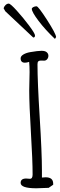

<svg xmlns="http://www.w3.org/2000/svg" viewBox="-96 -1038 329 1057"><path d="M0 -1.5ZM86.9 -831.5Q-64.5 -973.1 -66.9 -976.1L-76.2 -992.7Q-73.2 -1002.9 -65.2 -1010.5Q-57.1 -1018.1 -47.9 -1018.1Q-38.6 -1018.1 -3.2 -979Q32.2 -939.9 64.5 -896.7Q96.7 -853.5 96.7 -842.5Q96.7 -831.5 86.9 -831.5ZM79.1 -989.3Q79.1 -994.6 87.4 -999Q95.7 -1003.4 105.2 -1003.4Q114.7 -1003.4 163.1 -928.2Q211.4 -853 212.9 -834L206.5 -823.7Q153.3 -874 116.2 -923.1Q79.1 -972.2 79.1 -989.3ZM147 -704.1 129.4 -704.6Q119.6 -704.6 115 -700.4Q110.4 -696.3 110.4 -684.1Q110.4 -586.4 122.6 -391.6Q134.8 -196.8 134.8 -99.1V-60.5Q145 -62 155.3 -62Q196.8 -62 196.8 -26.9V-21L171.9 -3.9L104 -1.5Q17.6 -1.5 17.6 -31.2Q17.6 -55.2 47.9 -55.2L68.8 -53.7Q83.5 -53.7 83.5 -77.1Q83.5 -154.3 74.2 -308.3Q64.9 -462.4 64.9 -539.6L66.9 -641.6Q66.9 -673.8 64.5 -697.3Q51.3 -692.9 41 -692.9Q17.6 -692.9 17.6 -716.8Q17.6 -729 32.7 -738Q47.9 -747.1 70.3 -751Q112.3 -758.3 132.6 -758.3Q152.8 -758.3 161.6 -750.2Q170.4 -742.2 170.4 -731.2Q170.4 -720.2 163.8 -712.2Q157.2 -704.1 147 -704.1Z"/></svg>

Font: Amatic
Style: Bold
Weight: 700
Width: 3
Version: Version 2.000; ttfautohint (v0.92-dirty) -l 8 -r 50 -G 50 -x